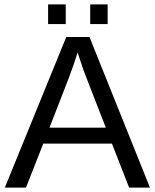

<svg xmlns="http://www.w3.org/2000/svg" viewBox="-20 -857 707 877"><path d="M569.8 0 491.2 -201.2H177.7L98.6 0H2L282.7 -688H388.7L665 0ZM334.5 -617.7 330.1 -604Q317.9 -563.5 293.9 -500L206.1 -273.9H463.4L375 -501Q361.3 -534.7 347.7 -577.1ZM392.1 -747.1V-836.9H471.7V-747.1ZM199.7 -747.1V-836.9H280.3V-747.1Z"/></svg>

Font: Arial
Style: Regular
Weight: 400
Designer: Steve Matteson
Foundry: Ascender Corporation
Version: Version 2.00.3